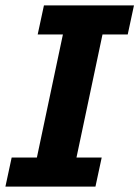

<svg xmlns="http://www.w3.org/2000/svg" viewBox="-26 -688 514 708"><path d="M-6 0 17 -107H110L206 -561H113L136 -668H468L445 -561H352L256 -107H349L326 0Z"/></svg>

Font: Atkinson Hyperlegible Next
Style: Bold Italic
Weight: 700
Italic angle: -12°
Designer: Elliott Scott, Megan Eiswerth, Linus Boman, Theodore Petrosky, Letters from Sweden
Foundry: Applied Design Works, Letters from Sweden
Version: Version 2.001